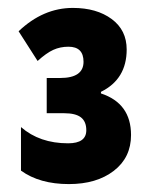

<svg xmlns="http://www.w3.org/2000/svg" viewBox="-20 -873 388 485"><path d="M300 -748Q300 -673 235 -641V-637Q311 -612 311 -532Q311 -475 267.5 -441.5Q224 -408 154 -408Q80 -408 33 -442V-552Q80 -511 152 -511Q198 -511 198 -544Q198 -566 184.5 -576.5Q171 -587 142 -587H98V-676H132Q191 -676 191 -717Q191 -755 153 -755Q132 -755 114.5 -747Q97 -739 75 -719L27 -794Q89 -853 164 -853Q224 -853 262 -825Q300 -797 300 -748Z"/></svg>

Font: Noto Sans UI CondBlack
Style: Regular
Weight: 900
Width: 3
Designer: Monotype Design Team
Foundry: Monotype Imaging Inc.
Version: Version 1.001